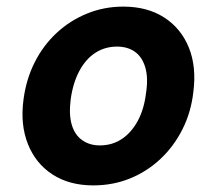

<svg xmlns="http://www.w3.org/2000/svg" viewBox="-20 -549 657 581"><path d="M262 12Q190 12 139 -21Q88 -54 64.5 -113Q41 -172 51 -247Q59 -309 85 -360.5Q111 -412 151.5 -449.5Q192 -487 243.5 -508Q295 -529 353 -529Q426 -529 477 -496Q528 -463 551.5 -405Q575 -347 565 -270Q558 -209 532 -157.5Q506 -106 465.5 -68Q425 -30 373.5 -9Q322 12 262 12ZM282 -109Q319 -109 348 -128Q377 -147 396.5 -182.5Q416 -218 422 -268Q429 -314 419.5 -345.5Q410 -377 388 -392.5Q366 -408 334 -408Q298 -408 269 -389.5Q240 -371 220.5 -335Q201 -299 194 -249Q188 -203 197 -172Q206 -141 228.5 -125Q251 -109 282 -109Z"/></svg>

Font: DM Sans 11pt ExtraBold
Style: Italic
Weight: 800
Italic angle: -10°
Version: Version 4.004;gftools[0.9.30]